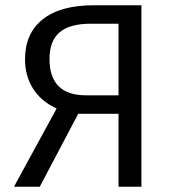

<svg xmlns="http://www.w3.org/2000/svg" viewBox="-20 -709 640 729"><path d="M517 0H430V-277H277L131 0H33L195 -297Q136 -324 105.5 -372.5Q75 -421 75 -484Q75 -582 142 -635.5Q209 -689 336 -689H517ZM325 -619Q245 -619 206.5 -586.5Q168 -554 168 -485Q168 -347 307 -347H430V-619Z"/></svg>

Font: Fira Mono
Style: Regular
Weight: 400
Designer: Carrois Corporate & Edenspiekermann AG
Foundry: Carrois Corporate GbR & Edenspiekermann AG
Version: Version 3.206